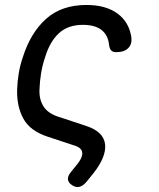

<svg xmlns="http://www.w3.org/2000/svg" viewBox="-20 -580 640 773"><path d="M329 151Q315 168 300.5 172Q286 176 271 166Q255 156 253.5 142.5Q252 129 266 112L295 76Q313 52 311 34Q309 16 283 7L171 -30Q101 -53 74 -102.5Q47 -152 49 -220Q50 -252 55.5 -285Q61 -318 72 -350Q103 -448 165.5 -504Q228 -560 328 -560Q406 -560 453 -525.5Q500 -491 509 -429Q512 -402 496 -386Q480 -370 448 -370Q434 -370 427.5 -377Q421 -384 419 -400Q415 -439 388.5 -459.5Q362 -480 314 -480Q254 -480 217.5 -446.5Q181 -413 162 -351Q151 -319 145.5 -285.5Q140 -252 139 -220Q137 -182 154 -153.5Q171 -125 212 -111L327 -73Q397 -50 403 0.5Q409 51 355 119Z"/></svg>

Font: Maple Mono
Style: Italic
Weight: 400
Italic angle: -10°
Monospace: yes
Designer: subframe7536
Version: Version 7.300